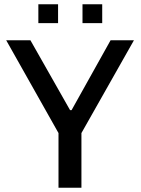

<svg xmlns="http://www.w3.org/2000/svg" viewBox="-20 -876 656 896"><path d="M159 -768H251V-856H159ZM365 -768H457V-856H365ZM253 0H360V-255L605 -688H496L314 -362H307L122 -688H9L253 -255Z"/></svg>

Font: Saira UNSAM Medium SC
Style: Regular
Weight: 500
Designer: Hector Gatti with collaboration of the Omnibus-Type team
Foundry: Omnibus-Type
Version: Version 1.072;PS 001.072;hotconv 1.0.88;makeotf.lib2.5.64775